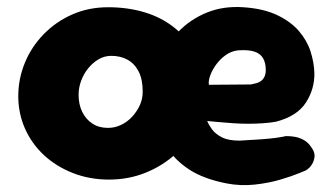

<svg xmlns="http://www.w3.org/2000/svg" viewBox="-20 -521 967 557"><path d="M296 0Q240 0 191.5 -19Q143 -38 107.5 -71Q72 -104 52.5 -148Q33 -192 33 -242Q33 -292 52 -338.5Q71 -385 106.5 -421.5Q142 -458 189.5 -479Q237 -500 294 -500Q351 -500 400.5 -485Q450 -470 488 -439Q526 -408 547.5 -361Q569 -314 569 -250Q569 -200 548 -154.5Q527 -109 489.5 -74.5Q452 -40 402.5 -20Q353 0 296 0ZM293 -150Q313 -150 331 -158.5Q349 -167 363 -182Q377 -197 385.5 -215.5Q394 -234 394 -255Q394 -291 382 -314Q370 -337 349.5 -348Q329 -359 303 -359Q283 -359 266 -349Q249 -339 236 -323Q223 -307 215.5 -287Q208 -267 208 -246Q208 -218 218.5 -196.5Q229 -175 248 -162.5Q267 -150 293 -150ZM637 11Q571 -2 530 -28.5Q489 -55 466.5 -90.5Q444 -126 435.5 -166Q427 -206 427 -246Q426 -298 444 -345Q462 -392 497 -428.5Q532 -465 580 -484.5Q628 -504 686 -500Q745 -496 784.5 -477Q824 -458 847.5 -430.5Q871 -403 881 -371.5Q891 -340 892 -310Q893 -263 867.5 -223.5Q842 -184 781 -168Q765 -165 744 -163.5Q723 -162 700.5 -162Q678 -162 657 -163.5Q636 -165 619 -166.5Q602 -168 591.5 -169Q581 -170 581 -170Q585 -160 594.5 -146.5Q604 -133 623 -123Q642 -113 675 -113Q714 -115 739.5 -117Q765 -119 780 -121Q795 -123 801.5 -124.5Q808 -126 808 -126Q808 -126 816 -126Q824 -126 836 -124Q848 -122 861 -115Q874 -108 883 -94Q894 -79 892.5 -66.5Q891 -54 885.5 -45Q880 -36 874 -31.5Q868 -27 868 -27Q868 -27 847.5 -18.5Q827 -10 793.5 0Q760 10 719 14.5Q678 19 637 11ZM586 -275 708 -276Q708 -276 712 -277Q716 -278 723 -279.5Q730 -281 736.5 -285.5Q743 -290 747 -298Q751 -306 751 -318Q751 -338 743.5 -351.5Q736 -365 719 -371Q702 -377 671 -375Q652 -373 636 -362Q620 -351 608 -335Q596 -319 590 -302.5Q584 -286 586 -275Z"/></svg>

Font: Sour Gummy Black ExtraBold
Style: Regular
Weight: 800
Version: Version 1.000